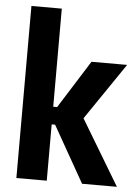

<svg xmlns="http://www.w3.org/2000/svg" viewBox="-53 -794 608 836"><g transform="rotate(5 250.5 -376.0)"><path d="M50.3 0V-752H183.1V-323.2H221.2L187.5 -303.2L332 -532.7H487.8L293.9 -248L295.4 -323.7L489.7 0H337.4L187 -265.6L221.2 -246.1H183.1V0Z"/></g></svg>

Font: Reddit Sans Condensed
Style: Bold
Weight: 700
Designer: Stephen Hutchings
Foundry: Reddit
Version: Version 1.014